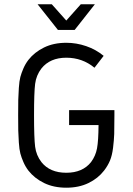

<svg xmlns="http://www.w3.org/2000/svg" viewBox="-20 -872 620 898"><path d="M251 -731.9 155.8 -852.1H222.2L290 -775.9L357.9 -852.1H423.8L329.1 -731.9ZM290 -671.9Q337.4 -671.9 383.1 -656.2Q428.7 -640.6 464.8 -610.8L421.9 -555.2Q365.2 -602.1 290 -602.1Q213.9 -602.1 173.8 -551.8Q149.4 -520 144.3 -479.7Q139.2 -439.5 139.2 -333Q139.2 -226.1 144.3 -185.8Q149.4 -145.5 173.8 -113.8Q213.4 -64 290 -64Q366.2 -64 405.8 -113.8Q427.2 -142.6 433.8 -178.2Q440.4 -213.9 440.9 -287.1H303.2V-356.9H515.1V-333Q515.1 -273.4 514.2 -245.1Q513.2 -216.8 508.8 -180.9Q504.4 -145 494.4 -121.1Q484.4 -97.2 466.8 -74.2Q438.5 -37.6 393.8 -15.9Q349.1 5.9 290 5.9Q231 5.9 186 -16.1Q141.1 -38.1 112.8 -74.2Q98.6 -92.8 89.4 -114.3Q80.1 -135.7 75.2 -154.1Q70.3 -172.4 68.1 -205.6Q65.9 -238.8 65.4 -261.2Q64.9 -283.7 64.9 -333Q64.9 -382.3 65.4 -404.8Q65.9 -427.2 68.1 -460.4Q70.3 -493.7 75.2 -512Q80.1 -530.3 89.4 -551.8Q98.6 -573.2 112.8 -591.8Q141.1 -627.9 186 -649.9Q231 -671.9 290 -671.9Z"/></svg>

Font: Gidolinya
Style: Regular
Weight: 400
Version: Version 1.0.3